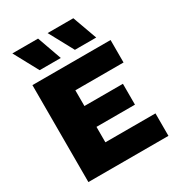

<svg xmlns="http://www.w3.org/2000/svg" viewBox="-206 -1006 1039 1132"><g transform="rotate(-30 314.0 -440.5)"><path d="M61 0V-660H593V-507H265V-400H527V-258H265V-153H606V0ZM227 -881 286 -715H142L52 -881ZM467 -881 527 -715H382L292 -881Z"/></g></svg>

Font: Work Sans ExtraBold
Style: Regular
Weight: 800
Designer: Wei Huang
Foundry: Wei Huang
Version: Version 2.012; ttfautohint (v1.8.3)